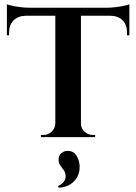

<svg xmlns="http://www.w3.org/2000/svg" viewBox="-20 -637 632 892"><path d="M356 -597V0H237V-597ZM581 -601V-564H12V-601ZM581 -567V-473H570V-485Q571 -520 550.5 -541.5Q530 -563 493 -564V-567ZM581 -617V-591L473 -601Q493 -601 515 -603.5Q537 -606 555.5 -610Q574 -614 581 -617ZM239 -63V0H170V-10Q170 -10 175.5 -10Q181 -10 181 -10Q204 -10 220 -25.5Q236 -41 237 -63ZM352 -63H356Q356 -41 372.5 -25.5Q389 -10 412 -10Q412 -10 417 -10Q422 -10 422 -10V0H352ZM100 -567V-564Q63 -563 42.5 -541.5Q22 -520 22 -485V-473H12V-567ZM12 -617Q20 -614 38 -610Q56 -606 78 -603.5Q100 -601 119 -601L12 -591ZM252 106Q252 86 264.5 75Q277 64 294 64Q323 64 336.5 87.5Q350 111 350 138Q350 180 322 207Q294 234 252 235L250 227Q267 220 276 208Q285 196 285 182Q285 172 281.5 163Q278 154 271 147Q264 138 258 128Q252 118 252 106Z"/></svg>

Font: Cinzel SemiBold
Style: Regular
Weight: 600
Designer: Natanael Gama
Version: Version 2.000